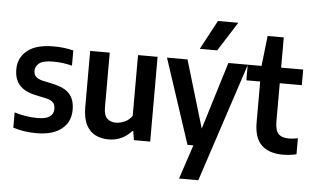

<svg xmlns="http://www.w3.org/2000/svg" viewBox="-63 -910 2005 1231"><g transform="rotate(5 939.5 -294.0)"><path d="M194.5 10Q111.5 10 43.5 -12.5V-110.5Q116.5 -87.5 192.5 -87.5Q247 -87.5 271.2 -105.2Q295.5 -123 295.5 -155Q295.5 -182 281.8 -196Q268 -210 238 -217.5L164 -233.5Q94.5 -249 62.2 -286.8Q30 -324.5 30 -387Q30 -461 86.5 -507.5Q143 -554 256.5 -554Q292 -554 324 -550Q356 -546 383.5 -539V-441Q325 -456.5 261.5 -456.5Q196.5 -456.5 171.8 -436.2Q147 -416 147 -388.5Q147 -365 160.2 -350.8Q173.5 -336.5 203.5 -329L277.5 -313Q347 -297.5 379.8 -261.2Q412.5 -225 412.5 -159.5Q412.5 -80.5 355.2 -35.2Q298 10 194.5 10Z M657.5 9.5Q610 9.5 572.5 -9.5Q535 -28.5 513.2 -71.2Q491.5 -114 491.5 -186V-545.5H617.5V-194.5Q617.5 -142 639.2 -121.8Q661 -101.5 695.5 -101.5Q721 -101.5 750.5 -114Q780 -126.5 799.5 -154.5V-545.5H925.5V0H820.5L811.5 -57H805.5Q746 9.5 657.5 9.5Z M1165.5 0 986 -545.5H1118L1247.5 -111.5L1381 -545.5H1506.5L1254.5 220H1130.5L1203.5 0ZM1190.5 -620 1291 -808H1422L1302.5 -620Z M1779 9.5Q1691 9.5 1642.8 -35.8Q1594.5 -81 1594.5 -183V-445H1505.5V-545.5H1594.5L1616.5 -740H1720.5V-545.5H1862.5V-445H1720.5V-200.5Q1720.5 -142 1742 -119.5Q1763.5 -97 1811 -97Q1834 -97 1867 -103.5V-0.5Q1848 4 1824.8 6.8Q1801.5 9.5 1779 9.5Z"/></g></svg>

Font: Encode Sans SmCnd SmBold
Style: Regular
Weight: 600
Width: 4
Designer: Multiple Designers
Foundry: Impallari Type
Version: Version 3.002; ttfautohint (v1.8.3) -l 8 -r 50 -G 200 -x 14 